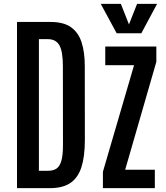

<svg xmlns="http://www.w3.org/2000/svg" viewBox="-20 -973 857 993"><path d="M67.9 0V-859.4H242.7Q309.1 -859.4 347.4 -832Q385.7 -804.7 402.1 -753.7Q418.5 -702.6 418.5 -631.3L418.9 -249.5Q418.9 -163.6 401.1 -108.4Q383.3 -53.2 343.8 -26.6Q304.2 0 238.8 0ZM181.2 -89.8H229Q254.9 -89.8 271.7 -100.8Q288.6 -111.8 297.1 -140.6Q305.7 -169.4 305.7 -223.6L305.2 -631.3Q305.2 -706.1 287.4 -738.3Q269.5 -770.5 227.5 -770.5H181.2ZM512.2 0V-84.5L673.3 -635.7H524.4V-732.4H788.6V-653.3L627.4 -95.2H780.8V0ZM583.5 -800.8 501 -953.1H605L647 -846.7L689 -953.1H792.5L710.9 -800.8Z"/></svg>

Font: Antonio SemiBold
Style: Regular
Weight: 600
Designer: Vernon Adams
Foundry: Vernon Adams
Version: Version 1.002